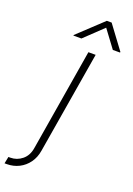

<svg xmlns="http://www.w3.org/2000/svg" viewBox="-277 -813 752 1082"><g transform="rotate(20 98.5 -272.0)"><path d="M129.4 -545.9H172.9L70.8 65.9Q64 108.4 41.5 139.4Q19 170.4 -14.4 187.3Q-47.9 204.1 -87.4 204.1H-100.6L-92.3 163.1H-81.1Q-41.5 163.1 -10.5 137.7Q20.5 112.3 27.8 65.9ZM254.4 -605 176.3 -710 65.9 -605H17.6L18.6 -608.9L166.5 -747.6H195.3L298.3 -608.9L297.4 -605Z"/></g></svg>

Font: Inter Tight ExtraLight
Style: Italic
Weight: 250
Italic angle: -9.39999°
Designer: Rasmus Andersson
Foundry: rsms
Version: Version 3.004